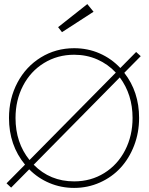

<svg xmlns="http://www.w3.org/2000/svg" viewBox="-20 -908 730 940"><path d="M283.5 -750.5 264.5 -775 407.5 -888 438 -850.5ZM24 -330.5Q24 -425.5 65.5 -503.8Q107 -582 180.2 -627Q253.5 -672 343 -672Q410 -672 468 -646.5Q526 -621 569 -575L646.5 -653.5L669 -633L588.5 -551.5Q661 -458.5 661 -330.5Q661 -259 636.8 -195.8Q612.5 -132.5 570.5 -86.8Q528.5 -41 469.2 -14.5Q410 12 343 12Q279 12 222.5 -11.8Q166 -35.5 123 -79L34.5 10.5L12 -10.5L102.5 -102Q24 -197 24 -330.5ZM56 -330.5Q56 -209.5 124.5 -124.5L547 -552.5Q508.5 -594 456.2 -617Q404 -640 343 -640Q261.5 -640 195.5 -599.5Q129.5 -559 92.8 -488.2Q56 -417.5 56 -330.5ZM629 -330.5Q629 -445 566.5 -529L145 -101.5Q225 -20 343 -20Q425 -20 490.5 -60.8Q556 -101.5 592.5 -172.5Q629 -243.5 629 -330.5Z"/></svg>

Font: League Spartan ExtraLight
Style: Regular
Weight: 200
Foundry: The League of Moveable Type
Version: Version 2.002